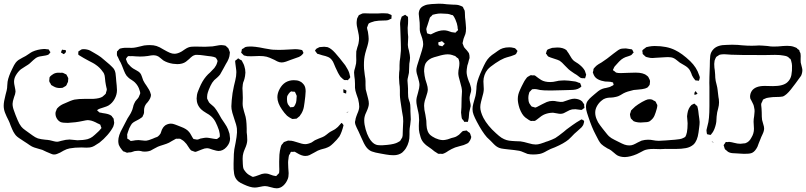

<svg xmlns="http://www.w3.org/2000/svg" viewBox="-23 -790 4362 1039"><path d="M502 -194Q502 -194 504 -192L510 -186Q514 -182 516 -181Q518 -180 524 -180Q530 -178 546 -176Q569 -172 579 -164Q582 -163 584 -158Q585 -156 588 -153Q591 -150 592 -147Q593 -145 593 -139Q595 -131 595 -126Q595 -120 590 -105Q579 -83 558.5 -59.5Q538 -36 515 -18Q497 -6 486.5 0Q476 6 463 8Q457 9 444 9Q427 9 418 8Q381 8 354 13Q338 16 321.5 25Q305 34 302 36Q294 40 284.5 43.5Q275 47 266 46Q264 46 259.5 44.5Q255 43 253 42Q248 40 227 31Q220 27 206 21Q197 18 183.5 14.5Q170 11 162 8Q150 4 138.5 -4Q127 -12 124 -14Q109 -24 107 -25Q102 -29 90.5 -36Q79 -43 70.5 -50Q62 -57 57 -65Q49 -76 42.5 -91.5Q36 -107 34 -112Q29 -127 24 -137Q11 -162 4 -180.5Q-3 -199 -3 -218Q-3 -239 7 -277L13 -300Q15 -308 15.5 -314Q16 -320 16 -324Q16 -332 18 -348Q23 -377 43 -417Q54 -441 62 -451Q69 -460 78 -466Q87 -472 98 -477.5Q109 -483 116 -487Q123 -491 133.5 -498.5Q144 -506 152 -510Q180 -523 216 -525Q223 -525 233 -523Q234 -523 235.5 -523.5Q237 -524 239 -523Q243 -521 245 -514Q250 -509 250 -508L249 -506Q246 -503 242 -497Q238 -493 232.5 -492Q227 -491 225 -490Q217 -488 204.5 -486.5Q192 -485 183 -482Q170 -477 157 -464.5Q144 -452 137 -446Q133 -442 113 -430Q93 -417 90 -415Q74 -402 62 -381Q53 -365 53 -347Q53 -338 57 -320Q61 -302 61 -294Q60 -281 53 -264Q45 -240 45 -228Q45 -211 52.5 -191.5Q60 -172 61 -168Q64 -161 72.5 -140Q81 -119 92 -105Q100 -95 113 -86Q126 -77 131 -73Q137 -69 152.5 -57.5Q168 -46 182 -41Q200 -36 222 -34Q226 -34 234 -33Q242 -32 247 -31Q253 -30 265 -26.5Q277 -23 286 -23Q291 -23 298 -25Q305 -27 309 -28Q335 -35 353 -35Q359 -35 375 -33Q389 -31 396 -31Q426 -31 451 -37Q467 -42 477.5 -50Q488 -58 508 -77Q513 -81 521 -91Q526 -96 526 -97Q527 -98 525.5 -99.5Q524 -101 524 -102Q523 -104 522 -108.5Q521 -113 520 -115Q518 -117 513 -119Q508 -121 506 -122Q479 -137 461 -139L452 -140Q446 -140 423 -135Q386 -127 344 -125Q318 -125 306 -129Q291 -136 283 -151.5Q275 -167 278 -184Q278 -185 281 -191Q283 -198 286 -203Q286 -203 294 -211Q307 -223 328 -231Q362 -247 380 -251Q403 -255 437 -255H482Q517 -257 532 -267L541 -275Q542 -276 545 -278.5Q548 -281 549 -283Q551 -285 551 -291Q552 -294 553.5 -297.5Q555 -301 555 -305Q555 -310 553 -316Q552 -322 550 -330Q548 -338 547 -348Q546 -354 545 -368Q544 -382 540 -391Q539 -394 536.5 -397.5Q534 -401 533 -402Q518 -424 496 -439Q488 -445 476.5 -451Q465 -457 461 -459Q452 -463 444.5 -468Q437 -473 430 -476L410 -488Q403 -492 402 -493Q400 -495 400.5 -500.5Q401 -506 401 -507L400 -510Q401 -511 402.5 -512Q404 -513 405 -514Q408 -516 411 -518Q414 -520 417 -522Q421 -524 431 -524Q441 -524 452 -521Q462 -519 486 -504Q490 -502 507 -491.5Q524 -481 537 -469L570 -441Q573 -438 581.5 -430Q590 -422 594 -416Q600 -406 602 -394.5Q604 -383 604.5 -371Q605 -359 606 -352Q607 -343 608.5 -327.5Q610 -312 610 -302Q610 -278 597.5 -255Q585 -232 564 -219Q555 -214 540 -209.5Q525 -205 517 -202Q509 -199 504 -195Q502 -195 502 -194ZM307 -506Q306 -507 310 -514Q310 -516 311 -518Q312 -520 313 -521Q315 -522 319 -520Q331 -520 333 -518Q334 -516 334 -513Q334 -510 333 -507Q323 -497 323 -497Q321 -497 318 -499Q315 -501 314 -502Q313 -503 310.5 -504Q308 -505 307 -506ZM256 -383Q258 -384 263.5 -388Q269 -392 273 -393Q285 -398 305 -396Q307 -396 310 -396.5Q313 -397 317 -396Q322 -394 325.5 -392Q329 -390 331 -389Q334 -389 336 -387Q337 -386 341 -378L346 -368Q347 -366 346.5 -364Q346 -362 346 -360Q346 -351 345 -347L340 -337Q338 -330 335 -327Q334 -325 331.5 -324Q329 -323 328 -322Q318 -316 316 -315Q313 -314 306 -314Q284 -312 266 -323Q256 -328 254 -330L249 -340Q248 -341 246 -344Q244 -347 244 -349Q243 -351 243.5 -354.5Q244 -358 244 -360Q244 -369 245 -371Q246 -375 256 -383Z M1222 -40Q1222 -16 1203 5.5Q1184 27 1159 27Q1151 27 1128 20Q1108 12 1097 12Q1085 12 1070 18.5Q1055 25 1046 28Q1044 29 1039.5 30.5Q1035 32 1033 32L1019 27L1011 24L1004 16Q1004 16 986 -11Q973 -27 962 -33Q954 -38 952 -39Q949 -40 944.5 -39.5Q940 -39 938 -39Q936 -39 934 -39.5Q932 -40 929 -39Q926 -38 920 -34Q914 -31 905.5 -26Q897 -21 892 -18Q880 -12 860 -6Q840 0 831 4Q826 6 810 15Q804 19 792 25Q774 32 750 30Q746 29 739.5 27.5Q733 26 729 26H724Q716 26 712 27Q706 27 698.5 30Q691 33 686 34Q681 35 672 35Q668 37 664 36Q660 36 654 32L644 29L637 21Q626 8 620 -6Q617 -17 617 -27Q617 -57 640 -97L667 -149Q672 -157 679 -168Q686 -179 689 -187Q693 -194 697 -210Q699 -221 703 -229Q708 -242 718 -252Q720 -254 723.5 -258Q727 -262 728 -265Q729 -267 732 -275Q733 -277 734.5 -280.5Q736 -284 736 -286Q736 -290 734.5 -294.5Q733 -299 732 -302Q726 -325 707 -344Q702 -349 690 -357Q678 -364 672 -370Q661 -379 654.5 -392.5Q648 -406 641 -425Q639 -431 636 -437.5Q633 -444 630 -451Q627 -456 623 -463.5Q619 -471 615 -481Q611 -487 610 -491Q609 -494 609.5 -498.5Q610 -503 610 -505V-509Q610 -512 612 -513.5Q614 -515 614 -515Q622 -525 626 -527Q628 -528 633 -528.5Q638 -529 640 -530Q651 -532 666.5 -531.5Q682 -531 689 -531Q701 -531 714.5 -534Q728 -537 732 -538Q755 -544 757 -544Q775 -546 787 -546Q809 -546 824 -541Q840 -536 862 -522Q883 -510 896 -504.5Q909 -499 921 -499Q939 -499 961 -512Q967 -516 978 -523.5Q989 -531 998 -534Q1009 -538 1032 -538L1087 -537Q1101 -537 1127 -539Q1136 -540 1150.5 -543Q1165 -546 1174 -546Q1182 -546 1186 -545L1197 -543L1205 -536Q1207 -534 1209 -532Q1211 -530 1213 -528Q1214 -527 1217 -518L1221 -507L1220 -497Q1219 -474 1199 -443Q1194 -435 1186 -419Q1170 -391 1168 -387Q1162 -379 1152 -370Q1142 -361 1136 -356Q1124 -343 1116 -325.5Q1108 -308 1107 -305Q1100 -286 1099 -279Q1097 -265 1098 -256L1103 -246L1108 -236Q1113 -230 1123 -222Q1133 -214 1139 -207Q1150 -193 1160.5 -174.5Q1171 -156 1175 -149Q1180 -141 1192.5 -123Q1205 -105 1211 -90Q1213 -86 1219 -66Q1222 -42 1222 -40ZM1119 -161Q1109 -170 1094 -178Q1074 -190 1066 -198Q1041 -222 1041 -257Q1041 -263 1043 -277Q1045 -288 1050 -299.5Q1055 -311 1056 -314Q1071 -351 1092 -376Q1102 -388 1114 -398Q1133 -417 1137 -422Q1148 -436 1152 -451Q1152 -453 1153.5 -456.5Q1155 -460 1154 -461Q1154 -463 1152 -466.5Q1150 -470 1149 -471Q1148 -472 1147 -474.5Q1146 -477 1144 -478Q1143 -479 1139 -480Q1135 -481 1134 -482Q1123 -485 1101 -487Q1092 -488 1075.5 -490.5Q1059 -493 1046 -493H1035Q1025 -491 1017.5 -485.5Q1010 -480 1000 -470Q984 -457 983 -456Q965 -443 936 -443Q928 -443 912 -445Q882 -450 861 -463Q855 -467 845 -476Q835 -485 826 -488Q817 -491 807 -491Q797 -491 777 -487Q756 -484 735 -484L712 -485Q692 -487 682 -486Q681 -486 676 -486.5Q671 -487 669 -485Q667 -484 660 -474L659 -471Q658 -470 659.5 -467.5Q661 -465 661 -464Q662 -461 664 -455.5Q666 -450 669 -446Q685 -427 698 -419Q704 -415 716.5 -408.5Q729 -402 735 -395Q741 -388 745 -375Q749 -362 752 -355Q760 -339 770 -326Q787 -301 790 -290L794 -277Q794 -259 776 -237Q774 -235 770 -230.5Q766 -226 764 -222Q759 -214 757 -201Q756 -196 756.5 -189Q757 -182 756 -178Q755 -172 751 -165L748 -158Q747 -156 739 -151Q733 -146 717 -138Q715 -137 706.5 -132.5Q698 -128 691 -121Q691 -121 685 -112Q676 -98 669 -75L665 -62L666 -48Q666 -47 665.5 -44Q665 -41 666 -40Q668 -38 676 -34Q682 -28 685 -27Q688 -27 692 -28Q696 -29 699 -29Q703 -30 710 -31Q717 -32 727 -32Q733 -32 747.5 -30Q762 -28 770 -29Q771 -29 783 -32Q809 -41 816 -45Q819 -46 823.5 -47.5Q828 -49 831 -51Q840 -58 846 -68Q848 -73 849.5 -78Q851 -83 853 -88Q860 -102 865 -106Q871 -113 881.5 -117Q892 -121 901 -121Q912 -121 923.5 -116.5Q935 -112 938 -111Q942 -109 957 -103.5Q972 -98 983 -91Q994 -84 1001 -75Q1006 -69 1011 -59.5Q1016 -50 1018 -47Q1020 -45 1021 -42.5Q1022 -40 1024 -38Q1026 -37 1029 -37Q1032 -37 1035 -36Q1037 -36 1040.5 -35Q1044 -34 1046 -35Q1051 -35 1061 -40Q1086 -45 1092 -45Q1102 -45 1114.5 -42.5Q1127 -40 1135 -39Q1138 -39 1143 -38Q1148 -37 1151 -38Q1154 -39 1157 -42Q1160 -45 1162 -46Q1166 -48 1166 -50Q1167 -52 1166.5 -58Q1166 -64 1166 -66Q1166 -69 1162 -85Q1153 -111 1143.5 -129.5Q1134 -148 1119 -161Z M1297 -490Q1297 -490 1289 -498Q1282 -505 1282 -505L1284 -513Q1285 -515 1285 -518Q1285 -521 1286 -524L1294 -528Q1296 -529 1298 -531Q1300 -533 1304 -535Q1313 -538 1325 -538Q1353 -540 1409 -528L1433 -524Q1450 -520 1487 -520Q1506 -520 1557 -523L1574 -524Q1588 -524 1603 -521Q1605 -520 1607.5 -520Q1610 -520 1612 -519Q1614 -516 1615.5 -512.5Q1617 -509 1618 -507L1619 -504Q1619 -501 1611 -493Q1607 -488 1595 -482Q1580 -476 1550 -466Q1538 -461 1524.5 -456.5Q1511 -452 1501 -452Q1489 -452 1477 -458Q1465 -464 1462 -466Q1433 -480 1420 -483Q1404 -487 1380 -487Q1362 -487 1353 -486Q1346 -486 1336.5 -485.5Q1327 -485 1315 -486Q1299 -489 1297 -490ZM1706 -535Q1710 -536 1719 -536L1731 -537Q1737 -537 1749 -535Q1768 -529 1790.5 -504Q1813 -479 1845 -437Q1847 -434 1857 -417Q1867 -400 1870 -382Q1873 -374 1872 -371Q1870 -366 1863 -361Q1861 -356 1860 -356L1851 -357Q1849 -357 1845.5 -356.5Q1842 -356 1840 -357L1833 -362Q1824 -370 1820 -374Q1806 -393 1792 -426Q1789 -432 1784 -445Q1779 -458 1773 -465Q1765 -476 1752.5 -481.5Q1740 -487 1721 -491Q1719 -491 1702 -497L1694 -499Q1694 -499 1685 -511Q1682 -514 1682 -515Q1681 -518 1690 -527ZM1814 -52Q1801 -34 1781 -15Q1779 -13 1770 -5Q1761 3 1751 7Q1738 13 1724 16Q1720 17 1713 19Q1706 21 1697 25Q1694 26 1677 36Q1661 45 1651.5 49.5Q1642 54 1629 54Q1610 54 1584 38Q1574 32 1572 31H1569Q1563 31 1561 32Q1560 32 1556.5 31.5Q1553 31 1552 32Q1550 33 1548.5 36.5Q1547 40 1547 41Q1541 50 1541 50Q1540 54 1539 60Q1538 66 1538 69Q1536 81 1536 90L1537 118Q1539 136 1539 147Q1539 168 1534 179Q1526 200 1510 214.5Q1494 229 1474 229Q1462 229 1442 223Q1422 217 1411 217Q1402 217 1384 221Q1366 225 1356 225Q1332 225 1296 208Q1277 200 1266 191Q1248 175 1244 151Q1240 127 1241 95Q1242 84 1242 61Q1242 54 1242.5 43.5Q1243 33 1245 18Q1253 -21 1257 -48Q1261 -75 1259 -94Q1257 -113 1244 -149Q1232 -184 1230 -200Q1229 -205 1229 -215Q1229 -226 1231 -248Q1234 -286 1243 -325Q1244 -330 1250 -354Q1256 -378 1256 -399Q1256 -408 1254 -421Q1252 -434 1251 -444Q1251 -447 1250 -453Q1249 -459 1250 -461Q1251 -464 1259 -468Q1265 -474 1265 -474Q1267 -474 1270.5 -471.5Q1274 -469 1275 -468L1285 -463L1289 -455Q1297 -441 1299 -433Q1305 -415 1305 -397Q1305 -390 1303 -378Q1302 -370 1300 -364Q1298 -358 1297 -354Q1292 -343 1291 -334Q1289 -320 1289 -313L1290 -292Q1291 -282 1291 -260L1290 -230Q1290 -211 1297 -189Q1304 -167 1306 -158Q1310 -140 1311 -120Q1312 -100 1312 -95V-74Q1313 -67 1314 -56.5Q1315 -46 1315 -32Q1315 -12 1302 16Q1296 30 1294 38Q1290 51 1290 69L1291 97Q1291 100 1292 110Q1293 120 1296 126Q1296 126 1302 135Q1315 153 1333 161Q1335 162 1339 164.5Q1343 167 1346 167H1347Q1350 167 1359 164Q1370 161 1379 157Q1394 150 1408 149H1413Q1421 149 1429 151Q1436 153 1442 155.5Q1448 158 1455 160Q1458 160 1466 162L1471 163Q1473 162 1475.5 159Q1478 156 1479 155Q1479 155 1487 147Q1488 145 1487.5 143Q1487 141 1488 139Q1489 125 1488 112Q1487 91 1489 47Q1491 25 1496 7Q1497 5 1497.5 2Q1498 -1 1499 -3Q1501 -7 1503.5 -9.5Q1506 -12 1508 -14L1513 -21Q1514 -22 1524 -25L1535 -29H1540Q1555 -29 1565 -26L1585 -20Q1613 -10 1629 -10Q1643 -10 1663 -19Q1663 -19 1681 -31Q1689 -35 1701.5 -40Q1714 -45 1722 -48Q1732 -52 1742 -60Q1752 -68 1756 -71Q1762 -76 1775 -82.5Q1788 -89 1793 -93Q1806 -102 1816 -115L1823 -123Q1825 -125 1825 -125Q1826 -125 1827 -124Q1828 -123 1829 -122Q1834 -117 1836 -112Q1827 -75 1814 -52ZM1607 -174Q1604 -171 1602.5 -168Q1601 -165 1599 -162L1588 -153Q1586 -152 1585 -150.5Q1584 -149 1582 -148Q1579 -147 1571 -147L1560 -146Q1559 -146 1553 -149Q1541 -155 1530 -164Q1515 -179 1503 -197Q1478 -233 1478 -264Q1478 -286 1490.5 -309Q1503 -332 1522 -344Q1542 -356 1567 -356Q1586 -356 1597 -351L1607 -346L1615 -339L1622 -331Q1631 -318 1631 -296Q1631 -286 1629 -268Q1625 -232 1621.5 -212Q1618 -192 1607 -174ZM1850 -287Q1850 -286 1850.5 -285.5Q1851 -285 1850 -284Q1849 -283 1847 -284.5Q1845 -286 1844 -286Q1842 -286 1839.5 -286.5Q1837 -287 1836 -288Q1835 -290 1835 -299V-307Q1836 -308 1838 -306Q1845 -305 1852 -299ZM1531 -268Q1530 -265 1530 -259V-251Q1530 -236 1535 -226Q1538 -222 1540.5 -218.5Q1543 -215 1545 -213L1548 -209L1553 -210Q1564 -210 1566 -212Q1569 -213 1571.5 -218.5Q1574 -224 1575 -225Q1580 -234 1581 -246.5Q1582 -259 1582 -262Q1582 -264 1582.5 -267.5Q1583 -271 1582 -273Q1582 -274 1579 -280Q1577 -283 1576 -286.5Q1575 -290 1573 -293Q1571 -294 1561 -294Q1560 -294 1557 -295Q1554 -296 1552 -295Q1548 -294 1540 -284Q1539 -282 1535.5 -277Q1532 -272 1531 -268ZM1855 -182Q1854 -182 1853 -181.5Q1852 -181 1852 -182Q1854 -183 1856.5 -184Q1859 -185 1861 -185Q1862 -185 1861.5 -184Q1861 -183 1860 -183Z M2193 -61Q2193 -47 2192 -40Q2190 -23 2182.5 -5Q2175 13 2163 26Q2153 36 2153 36Q2134 50 2107 50Q2087 50 2065 46Q2043 42 2037 41Q2006 36 1989 29.5Q1972 23 1959 6Q1947 -10 1931 -48L1918 -77Q1915 -84 1907 -99.5Q1899 -115 1898 -128Q1898 -133 1900 -139Q1901 -149 1905 -159.5Q1909 -170 1910 -173Q1921 -197 1921 -213Q1921 -228 1915 -254Q1912 -263 1905.5 -281.5Q1899 -300 1898 -315V-337Q1898 -352 1897 -359Q1896 -366 1894.5 -378Q1893 -390 1893 -398Q1893 -407 1899 -425Q1903 -439 1904 -447Q1905 -453 1905 -464Q1905 -472 1904.5 -487Q1904 -502 1905 -512L1911 -535Q1912 -539 1914 -543.5Q1916 -548 1917 -555Q1920 -570 1920 -584Q1920 -597 1914 -623Q1906 -653 1907 -671L1909 -688Q1910 -692 1912 -695Q1914 -698 1915 -700Q1915 -701 1916 -703Q1917 -705 1919 -708L1923 -710Q1926 -711 1930.5 -713.5Q1935 -716 1938 -717Q1941 -718 1949 -718L1983 -717H2020Q2046 -719 2059 -718Q2070 -718 2076 -717Q2079 -716 2082 -714.5Q2085 -713 2088 -712Q2089 -712 2092 -710.5Q2095 -709 2096 -708V-700Q2095 -698 2095.5 -694.5Q2096 -691 2095 -689Q2094 -688 2092.5 -688Q2091 -688 2090 -687Q2079 -682 2077 -681Q2070 -679 2053 -679Q2025 -679 2004 -675Q1988 -670 1985 -669Q1983 -668 1978 -666Q1973 -664 1971 -661Q1970 -660 1970 -658.5Q1970 -657 1969 -656Q1963 -642 1963 -640Q1963 -636 1968 -618Q1972 -592 1972 -579Q1972 -560 1960 -524Q1952 -498 1950 -485Q1945 -458 1947 -418Q1949 -396 1951 -384Q1955 -362 1955 -351V-329Q1955 -314 1956 -307Q1958 -296 1964 -276Q1965 -271 1969 -256.5Q1973 -242 1973 -229Q1973 -213 1961 -187Q1952 -168 1951 -162Q1948 -152 1948 -139Q1948 -117 1955.5 -90.5Q1963 -64 1973 -46Q1990 -15 2012 -7Q2021 -4 2033 -4Q2045 -4 2048 -4Q2057 -4 2073 -6Q2113 -10 2130 -20Q2140 -25 2142 -27Q2144 -29 2150 -40L2154 -47L2156 -58Q2157 -69 2157 -90Q2159 -120 2159 -134Q2159 -148 2158 -155Q2156 -171 2152 -190Q2141 -258 2141 -276V-303Q2141 -322 2138 -338Q2136 -360 2136 -372Q2136 -387 2137 -397.5Q2138 -408 2139 -415V-437Q2139 -451 2140 -458L2143 -480Q2145 -494 2145 -501Q2147 -515 2146.5 -532Q2146 -549 2146 -556L2145 -585Q2143 -625 2143 -642L2142 -660Q2142 -668 2144 -678Q2145 -684 2149 -694Q2149 -697 2150 -699Q2152 -701 2156 -703Q2160 -705 2162 -706L2169 -710Q2171 -710 2176 -705Q2177 -704 2180.5 -702Q2184 -700 2185 -698V-695Q2185 -689 2185.5 -681Q2186 -673 2185 -662Q2183 -646 2183 -639Q2183 -623 2184 -611Q2185 -599 2186 -590Q2186 -576 2185 -569L2184 -547Q2185 -531 2190 -516Q2196 -490 2196 -477Q2196 -470 2194.5 -460.5Q2193 -451 2192 -445Q2191 -437 2191 -421Q2191 -404 2190 -396Q2189 -388 2185.5 -375Q2182 -362 2182 -354Q2182 -345 2184 -327Q2185 -321 2185 -309V-288Q2185 -273 2186 -266Q2187 -257 2191 -246Q2196 -234 2197 -223Q2198 -215 2198 -204.5Q2198 -194 2198 -189L2199 -167Q2200 -159 2200 -144Q2200 -142 2197 -115Q2193 -93 2193 -81Z M2510 -16 2500 -11Q2490 -5 2464 1Q2448 5 2440 8Q2420 16 2404 26Q2383 41 2370 43L2362 42Q2360 42 2355.5 42.5Q2351 43 2348 42Q2348 42 2339 36Q2329 31 2313 17Q2307 12 2295.5 4.5Q2284 -3 2278 -9Q2259 -26 2253 -48Q2245 -74 2244 -88Q2243 -100 2243.5 -108.5Q2244 -117 2244 -123Q2246 -140 2244 -157Q2244 -168 2241 -181.5Q2238 -195 2237 -199Q2236 -204 2233 -218Q2230 -232 2230 -244Q2230 -261 2239 -288Q2247 -316 2247 -330Q2247 -344 2239 -370Q2230 -395 2230 -412Q2230 -426 2248 -478Q2264 -527 2266 -540Q2267 -544 2267 -551Q2267 -565 2262 -582Q2260 -590 2255 -602.5Q2250 -615 2249 -624Q2248 -632 2248.5 -645Q2249 -658 2248 -667Q2248 -674 2246 -686Q2243 -713 2243 -715Q2243 -724 2246 -733Q2252 -752 2276 -761Q2287 -766 2312 -768Q2338 -770 2352 -770Q2374 -770 2395 -767Q2415 -765 2426 -765Q2432 -765 2442.5 -764.5Q2453 -764 2460 -762L2471 -758Q2479 -755 2481 -753Q2483 -752 2486 -743Q2490 -737 2491 -734Q2493 -727 2493 -713Q2493 -696 2496 -676Q2496 -670 2497.5 -658.5Q2499 -647 2499 -638Q2499 -625 2498 -619Q2497 -607 2490 -592Q2484 -578 2483 -569Q2480 -557 2480 -556Q2480 -554 2483 -548L2488 -535Q2492 -530 2495.5 -526Q2499 -522 2502 -519Q2513 -506 2515 -501Q2518 -492 2518 -478Q2518 -475 2517 -472Q2516 -469 2515 -467Q2513 -457 2510.5 -449Q2508 -441 2506 -435Q2502 -413 2502 -401Q2502 -382 2514 -350Q2520 -338 2523 -326Q2527 -314 2527 -305Q2527 -294 2522 -281Q2518 -267 2518 -260Q2518 -252 2519 -246.5Q2520 -241 2521 -237Q2524 -227 2524 -216Q2523 -208 2516 -181Q2515 -175 2514.5 -162.5Q2514 -150 2512 -144Q2511 -142 2510.5 -137Q2510 -132 2509 -131Q2508 -130 2503.5 -130.5Q2499 -131 2498 -131L2490 -130Q2489 -131 2485 -138L2477 -147Q2476 -150 2475 -155Q2474 -160 2474 -163Q2472 -175 2472 -181Q2472 -192 2474 -210L2475 -259Q2477 -283 2477 -295Q2477 -314 2467 -346Q2457 -378 2457 -394Q2457 -403 2458 -409Q2459 -415 2460 -420Q2463 -434 2463 -446Q2463 -457 2461 -462Q2461 -463 2459.5 -467.5Q2458 -472 2457 -473Q2456 -475 2450 -478Q2442 -486 2440 -487Q2437 -488 2433 -489Q2429 -490 2425 -492Q2414 -496 2400 -496Q2379 -496 2347 -486Q2323 -480 2312 -475Q2291 -465 2280 -447Q2272 -431 2272 -404Q2274 -379 2279 -360Q2281 -353 2286.5 -336Q2292 -319 2292 -306Q2292 -292 2282 -264Q2274 -242 2273 -231Q2272 -227 2272 -218Q2272 -197 2279 -169Q2283 -147 2284 -137Q2284 -131 2285 -113Q2286 -95 2291 -81.5Q2296 -68 2306 -59Q2309 -56 2312 -54.5Q2315 -53 2317 -51Q2332 -41 2351 -35.5Q2370 -30 2386 -33Q2397 -34 2420 -43Q2424 -44 2433.5 -46.5Q2443 -49 2449 -53Q2461 -59 2472 -72Q2474 -74 2477 -77Q2480 -80 2482 -81Q2484 -82 2488.5 -82Q2493 -82 2496 -83L2502 -84Q2504 -83 2510 -77Q2519 -71 2519 -71Q2523 -64 2524 -58Q2527 -52 2527 -50V-48Q2527 -43 2521 -31Q2515 -21 2510 -16ZM2379 -626Q2389 -626 2400 -623Q2404 -622 2410.5 -619.5Q2417 -617 2421 -616L2436 -614L2441 -613Q2443 -614 2445.5 -617Q2448 -620 2449 -621Q2450 -622 2451.5 -623Q2453 -624 2455 -626Q2457 -629 2454 -634Q2454 -646 2449 -664Q2441 -688 2434 -699L2428 -707Q2426 -709 2421 -709Q2408 -714 2400 -715Q2376 -717 2362 -717Q2349 -717 2335 -714Q2321 -711 2318 -710L2311 -702Q2306 -699 2303 -694Q2302 -692 2299 -681L2290 -653Q2289 -650 2286.5 -643Q2284 -636 2284 -631Q2284 -630 2287 -615Q2287 -611 2288 -610Q2289 -609 2292 -608.5Q2295 -608 2296 -607Q2305 -604 2307 -604Q2310 -604 2313 -606Q2316 -608 2319 -609Q2351 -626 2379 -626ZM2365 -541Q2369 -539 2370 -539Q2370 -539 2378 -547Q2384 -553 2384 -553Q2384 -553 2378 -559Q2371 -566 2369 -567Q2366 -567 2362 -565Q2358 -563 2355 -563L2349 -561V-559V-554Q2349 -548 2352 -544Z M3084 -393Q3059 -410 3054 -415Q3054 -415 3034 -435Q3017 -454 3006 -461Q2997 -466 2977 -472Q2963 -476 2956 -479Q2947 -482 2944 -484Q2939 -488 2935 -496Q2931 -500 2931 -500Q2931 -502 2932 -503Q2933 -504 2933 -506Q2934 -509 2935 -513Q2936 -517 2938 -520Q2939 -521 2941.5 -522Q2944 -523 2945 -524Q2960 -530 2965 -531Q2983 -533 2993 -533Q3024 -533 3042 -519L3048 -510Q3053 -504 3061 -490Q3071 -472 3078 -465Q3084 -459 3095 -452.5Q3106 -446 3113 -440Q3133 -424 3142 -407L3147 -392Q3149 -388 3149 -386Q3149 -384 3146 -375Q3145 -373 3144.5 -370.5Q3144 -368 3143 -366L3135 -367H3126Q3120 -367 3113.5 -372.5Q3107 -378 3104 -380Q3098 -385 3084 -393ZM3132 -112Q3130 -108 3127.5 -105.5Q3125 -103 3124 -101L3102 -81L3085 -66Q3078 -59 3069 -49.5Q3060 -40 3054 -35Q3029 -14 2980 7L2957 16L2937 26Q2914 40 2897 43Q2881 46 2863 46Q2846 46 2832 43Q2823 40 2810 34Q2797 28 2787 26Q2765 22 2723 18Q2717 17 2702.5 15.5Q2688 14 2678 10Q2663 4 2649.5 -10Q2636 -24 2632 -28L2612 -47Q2587 -75 2557 -132Q2546 -153 2540 -168.5Q2534 -184 2534 -199Q2534 -213 2538 -228Q2542 -243 2543 -246Q2545 -252 2550 -271Q2553 -283 2555 -308Q2555 -323 2558 -338Q2563 -364 2585 -412Q2597 -439 2605.5 -454Q2614 -469 2626 -481Q2637 -492 2656 -504Q2659 -506 2672 -515.5Q2685 -525 2698 -529Q2713 -534 2734 -534Q2744 -534 2756 -531L2764 -529Q2770 -523 2770 -523Q2771 -521 2774 -518.5Q2777 -516 2777 -515Q2778 -514 2776 -511Q2774 -508 2774 -507Q2773 -505 2771.5 -501.5Q2770 -498 2768 -497Q2767 -496 2764.5 -494.5Q2762 -493 2761 -493Q2756 -491 2751.5 -489.5Q2747 -488 2742 -486Q2716 -479 2706 -475Q2686 -467 2658 -448Q2628 -428 2616 -414Q2605 -401 2599 -384Q2593 -367 2593 -350L2594 -329Q2595 -322 2595 -308Q2595 -290 2585 -258Q2584 -254 2580 -238.5Q2576 -223 2576 -210Q2576 -186 2593 -152Q2616 -109 2661 -69Q2663 -67 2677 -55Q2691 -43 2705 -37Q2718 -31 2731.5 -29Q2745 -27 2767 -26Q2784 -26 2793 -25Q2810 -23 2837 -15Q2860 -8 2876 -8Q2888 -8 2902.5 -12.5Q2917 -17 2922 -19Q2931 -23 2942 -26Q2967 -35 2982 -43Q2998 -53 3028 -77Q3044 -91 3053 -97Q3055 -99 3075 -113L3097 -128L3117 -140Q3118 -141 3120 -142Q3122 -143 3125 -144Q3127 -144 3131 -140Q3132 -140 3135 -138.5Q3138 -137 3138 -131Q3137 -128 3135.5 -121.5Q3134 -115 3132 -112ZM3073 -198Q3061 -196 3044 -186Q3036 -181 3027.5 -177.5Q3019 -174 3010 -174Q3003 -174 2991 -176.5Q2979 -179 2970 -180Q2947 -180 2926 -172Q2923 -171 2917 -168Q2911 -165 2907 -162Q2900 -157 2894 -152Q2888 -147 2881 -142Q2872 -136 2872 -136Q2869 -135 2865 -135.5Q2861 -136 2859 -136L2851 -135Q2841 -138 2820 -154Q2801 -169 2788 -205Q2779 -234 2779 -254Q2779 -267 2782 -279Q2784 -288 2792 -306L2800 -323Q2803 -328 2809 -340.5Q2815 -353 2822 -362Q2829 -372 2831 -373Q2833 -375 2835.5 -376Q2838 -377 2840 -378Q2841 -379 2844 -381Q2847 -383 2849 -383H2852Q2858 -383 2860 -382Q2862 -382 2865 -382.5Q2868 -383 2870 -382Q2873 -381 2875.5 -379Q2878 -377 2879 -376Q2884 -372 2891 -367Q2898 -362 2906 -357Q2925 -346 2954 -346Q2965 -346 2970 -347Q2984 -349 2991 -351Q2995 -352 3000 -353Q3005 -354 3012 -354Q3018 -355 3031 -355Q3050 -355 3090 -349Q3096 -348 3110 -342Q3111 -342 3113.5 -341.5Q3116 -341 3117 -339L3120 -331Q3123 -325 3123 -322Q3123 -321 3119 -318Q3115 -315 3113 -314Q3098 -303 3062 -303Q3043 -303 3028 -302Q2940 -299 2922 -301Q2914 -301 2900 -303Q2895 -304 2886.5 -306Q2878 -308 2870 -308Q2867 -307 2863.5 -307.5Q2860 -308 2857 -307Q2855 -306 2852.5 -303Q2850 -300 2849 -299Q2842 -292 2842 -292Q2841 -290 2840.5 -287Q2840 -284 2839 -282Q2836 -272 2836 -259Q2836 -242 2842 -230Q2843 -228 2851 -217Q2852 -216 2853 -215Q2854 -214 2855 -213Q2856 -212 2861 -212Q2863 -211 2867.5 -209.5Q2872 -208 2875 -208Q2879 -209 2883.5 -211.5Q2888 -214 2890 -215Q2897 -218 2911 -226Q2933 -237 2936 -238Q2951 -244 2967 -244Q2980 -244 2991 -241Q3013 -237 3023 -239Q3027 -240 3030.5 -241.5Q3034 -243 3038 -244Q3043 -246 3058.5 -251Q3074 -256 3087 -256Q3113 -254 3126 -242Q3128 -241 3130 -237Q3132 -233 3133 -232Q3134 -231 3135.5 -229.5Q3137 -228 3138 -225Q3139 -224 3138.5 -221Q3138 -218 3138 -217Q3141 -209 3139 -205L3132 -201Q3128 -196 3123 -195L3115 -196L3091 -199Q3078 -199 3073 -198Z M3475 -535Q3478 -536 3482.5 -536.5Q3487 -537 3489 -538Q3504 -541 3520 -541Q3586 -541 3630 -519Q3668 -501 3712 -459Q3747 -425 3760 -384Q3761 -382 3762.5 -377.5Q3764 -373 3764 -371V-370Q3764 -368 3763 -365.5Q3762 -363 3762 -361Q3761 -360 3760.5 -357Q3760 -354 3759 -353L3751 -354Q3743 -354 3740 -355L3737 -359Q3728 -370 3727 -373Q3721 -382 3718 -393Q3712 -407 3708 -413Q3699 -426 3681.5 -436Q3664 -446 3656 -451Q3649 -456 3639 -464.5Q3629 -473 3621 -476Q3610 -481 3591 -481Q3578 -481 3571 -480L3521 -477L3508 -476Q3495 -476 3485 -479Q3482 -480 3477 -481Q3472 -482 3470 -484Q3468 -485 3465 -488.5Q3462 -492 3459 -494Q3455 -498 3455 -498Q3454 -499 3454.5 -501Q3455 -503 3455 -503Q3453 -509 3453 -515Q3453 -518 3455.5 -520Q3458 -522 3459 -523Q3471 -533 3475 -535ZM3729 -227Q3730 -227 3732 -228.5Q3734 -230 3735 -229Q3737 -228 3739.5 -225.5Q3742 -223 3743 -221Q3749 -218 3750 -216Q3751 -214 3751.5 -210.5Q3752 -207 3753 -205Q3756 -193 3758 -170Q3762 -145 3763 -130Q3763 -117 3760.5 -100Q3758 -83 3757 -73Q3751 -28 3730 -8Q3713 7 3688.5 11.5Q3664 16 3635 16H3598Q3583 15 3551 17L3514 16Q3480 16 3462 24Q3457 26 3441 35L3423 44Q3388 59 3359 60Q3335 60 3318 51Q3311 47 3301 38Q3291 29 3284 24Q3274 17 3264 13Q3240 -1 3230 -11Q3218 -24 3200 -62Q3180 -99 3160 -160Q3159 -163 3153.5 -180Q3148 -197 3148 -212Q3148 -232 3157.5 -244.5Q3167 -257 3178.5 -266.5Q3190 -276 3193 -279Q3203 -288 3214 -296.5Q3225 -305 3236 -309Q3247 -313 3256 -314Q3277 -318 3286 -324Q3289 -325 3292.5 -327Q3296 -329 3298 -331Q3298 -332 3296 -336Q3296 -342 3294 -344Q3293 -345 3289 -345Q3286 -346 3282 -347Q3278 -348 3272 -348Q3265 -349 3251 -349Q3230 -352 3213.5 -360.5Q3197 -369 3190 -385Q3189 -388 3187.5 -391.5Q3186 -395 3185 -398Q3185 -400 3188 -409Q3188 -417 3190 -419Q3191 -421 3197 -427Q3205 -436 3216.5 -443Q3228 -450 3232 -452Q3259 -469 3297 -500Q3302 -503 3312.5 -511.5Q3323 -520 3332 -524Q3341 -528 3364 -528Q3380 -526 3389 -524Q3395 -524 3397 -522Q3400 -521 3403 -511Q3404 -510 3405 -509Q3406 -508 3406 -506Q3405 -505 3404 -504Q3403 -503 3402 -502Q3400 -500 3397 -496Q3394 -492 3391 -491Q3389 -490 3381 -487Q3357 -480 3350 -475Q3339 -469 3327.5 -457Q3316 -445 3312 -440Q3304 -432 3303 -430Q3301 -428 3299.5 -424Q3298 -420 3297 -418Q3296 -417 3295 -414.5Q3294 -412 3294 -411Q3294 -409 3303 -404Q3309 -398 3312 -397Q3314 -396 3317.5 -396Q3321 -396 3323 -395Q3336 -394 3351 -395Q3370 -395 3379 -396L3417 -397Q3459 -397 3477 -381Q3478 -380 3480.5 -378.5Q3483 -377 3485 -374L3490 -364Q3491 -362 3492.5 -359Q3494 -356 3494 -354Q3495 -352 3494.5 -348.5Q3494 -345 3494 -343Q3494 -335 3493 -333Q3492 -330 3490.5 -328Q3489 -326 3488 -325Q3487 -324 3485 -321Q3483 -318 3480 -316Q3477 -314 3474 -313.5Q3471 -313 3468 -311Q3455 -307 3428 -305Q3420 -305 3406 -303Q3370 -295 3351 -285Q3346 -282 3334 -275Q3322 -268 3311 -266Q3304 -264 3295.5 -263Q3287 -262 3284 -262Q3261 -262 3247 -255Q3245 -255 3237 -249Q3220 -237 3209 -218.5Q3198 -200 3198 -181Q3198 -162 3206 -144Q3212 -128 3224 -112.5Q3236 -97 3238 -94Q3244 -87 3254 -74Q3264 -61 3272 -53Q3284 -42 3302 -33.5Q3320 -25 3325 -22Q3344 -12 3356.5 -7.5Q3369 -3 3383 -3Q3394 -3 3404 -7Q3414 -11 3428 -19L3449 -29Q3467 -34 3484 -34Q3498 -34 3513 -31Q3518 -30 3525.5 -29Q3533 -28 3542 -28Q3555 -28 3579 -30Q3613 -32 3630 -34Q3642 -35 3654.5 -37Q3667 -39 3676 -44Q3678 -46 3680.5 -46.5Q3683 -47 3685 -49L3690 -59Q3695 -71 3697 -96Q3698 -105 3698 -123Q3698 -133 3696.5 -142Q3695 -151 3695 -161Q3695 -166 3697 -176Q3701 -204 3719 -222ZM3741 -297Q3741 -297 3743 -295L3749 -286Q3752 -283 3752 -282Q3751 -281 3750.5 -281.5Q3750 -282 3749 -281L3738 -277L3736 -276Q3735 -278 3734.5 -281.5Q3734 -285 3735 -288Q3736 -289 3737.5 -292Q3739 -295 3741 -297ZM3499 -139Q3494 -134 3491 -133Q3482 -128 3459 -128L3444 -127Q3430 -127 3418 -130Q3406 -134 3406 -134Q3406 -134 3399 -141Q3397 -143 3395 -145Q3393 -147 3391 -149L3388 -159Q3388 -162 3387 -164.5Q3386 -167 3386 -170Q3386 -173 3387 -176Q3388 -179 3389 -181L3392 -192Q3394 -194 3396.5 -196.5Q3399 -199 3401 -201Q3413 -214 3430 -225Q3447 -236 3451 -238Q3473 -250 3482 -252L3492 -253Q3498 -253 3506 -251Q3508 -250 3516 -245Q3517 -245 3519 -244Q3521 -243 3524 -241Q3526 -239 3527.5 -235Q3529 -231 3530 -229L3534 -222V-219Q3534 -212 3531 -201Q3525 -179 3518.5 -164Q3512 -149 3499 -139Z M4214 -268Q4201 -265 4173 -265Q4167 -265 4158.5 -264.5Q4150 -264 4138 -262Q4125 -261 4114 -255L4106 -251Q4105 -250 4102 -241L4097 -231Q4096 -229 4096 -223Q4096 -215 4098 -203Q4098 -189 4099 -183Q4099 -155 4101 -141Q4103 -131 4107.5 -117.5Q4112 -104 4112 -95Q4112 -81 4103.5 -63.5Q4095 -46 4092 -37L4083 -15Q4078 0 4076 4Q4064 28 4049 36Q4038 42 4017 42Q4003 43 3986 41.5Q3969 40 3962 40Q3959 40 3943 39Q3927 38 3916 31Q3914 30 3908 24Q3901 19 3900 17Q3898 14 3895 2Q3893 -2 3893 -3Q3893 -5 3895.5 -8.5Q3898 -12 3899 -13Q3902 -19 3904 -21Q3905 -22 3909 -21.5Q3913 -21 3915 -21Q3922 -23 3925 -22Q3930 -22 3937.5 -20Q3945 -18 3950 -17Q3968 -12 3984 -12Q3990 -12 4002 -14Q4010 -14 4013 -16Q4032 -23 4043 -45Q4057 -67 4057 -93Q4057 -103 4056 -112.5Q4055 -122 4055 -131Q4055 -146 4058 -161Q4058 -166 4059.5 -177Q4061 -188 4060 -197L4057 -213Q4056 -221 4050 -232Q4044 -243 4042 -248Q4038 -254 4037 -258Q4036 -261 4036 -267Q4036 -284 4046 -299Q4065 -325 4115 -325L4160 -324Q4217 -324 4239 -346Q4255 -361 4259.5 -383.5Q4264 -406 4263 -434Q4263 -445 4258 -462Q4257 -463 4256.5 -466Q4256 -469 4255 -470Q4254 -472 4248 -475Q4245 -480 4239 -483Q4233 -487 4219 -489Q4200 -493 4171 -493L4115 -492Q3964 -492 3934 -494Q3928 -494 3912.5 -495.5Q3897 -497 3885 -496Q3882 -495 3878 -495Q3874 -495 3872 -494L3865 -490Q3862 -488 3859 -486Q3856 -484 3853 -482Q3849 -476 3844 -462Q3842 -450 3842 -444Q3842 -432 3843 -423.5Q3844 -415 3845 -410L3847 -387Q3847 -369 3850 -352Q3852 -343 3855.5 -329.5Q3859 -316 3860 -306L3865 -264Q3866 -260 3867 -253Q3868 -246 3868 -236Q3868 -220 3863.5 -204Q3859 -188 3858 -182Q3856 -172 3855 -159.5Q3854 -147 3854 -142Q3854 -121 3843 -92Q3837 -78 3833 -73L3826 -64Q3826 -63 3824.5 -61.5Q3823 -60 3822 -60H3821Q3818 -60 3815.5 -61Q3813 -62 3811 -62Q3809 -63 3806.5 -63Q3804 -63 3803 -64Q3802 -65 3802 -69Q3802 -73 3801 -75L3800 -86Q3800 -88 3806 -111Q3816 -142 3816 -216V-319Q3816 -328 3815.5 -341.5Q3815 -355 3816 -373L3817 -402Q3818 -411 3818 -430Q3818 -468 3820.5 -488.5Q3823 -509 3839 -525Q3861 -547 3908 -547Q3919 -548 3939 -548Q3960 -548 3970 -547Q3978 -547 3990 -545Q4012 -543 4021 -543Q4035 -542 4045.5 -542.5Q4056 -543 4064 -543Q4085 -545 4106 -543Q4115 -543 4131 -541Q4147 -538 4163 -538Q4189 -538 4214 -541L4236 -542Q4258 -542 4272 -537L4285 -532Q4289 -531 4293 -525Q4302 -519 4302 -519L4304 -511Q4305 -509 4307 -505.5Q4309 -502 4309 -499Q4310 -495 4310 -487Q4310 -481 4309.5 -470Q4309 -459 4310 -452Q4311 -446 4314.5 -433.5Q4318 -421 4319 -412Q4319 -395 4312 -380Q4280 -335 4256.5 -305.5Q4233 -276 4214 -268ZM3832 -22Q3829 -22 3829 -24Q3830 -25 3830.5 -24Q3831 -23 3832 -23Q3833 -22 3835 -22Q3837 -22 3838 -21Q3838 -19 3834 -20Q3832 -22 3832 -22Z"/></svg>

Font: Rubik-Burned
Style: Regular
Weight: 400
Designer: NaN (generative design), Hubert & Fischer (Rubik source font outlines)
Foundry: NaN, Hubert & Fischer
Version: Version 1.000